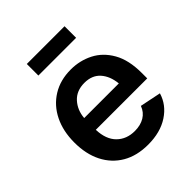

<svg xmlns="http://www.w3.org/2000/svg" viewBox="-206 -863 1003 1003"><g transform="rotate(-45 295.5 -361.5)"><path d="M308.6 11.2Q226.1 11.2 166.7 -23.4Q107.4 -58.1 75.4 -121.1Q43.5 -184.1 43.5 -269.5Q43.5 -353.5 75 -417.2Q106.4 -481 164.3 -516.8Q222.2 -552.7 300.3 -552.7Q366.7 -552.7 423.6 -523.7Q480.5 -494.6 515.1 -433.8Q549.8 -373 549.8 -277.3V-237.3H169.9Q172.4 -164.6 210.7 -126.5Q249 -88.4 310.1 -88.4Q352.1 -88.4 382.1 -106.4Q412.1 -124.5 424.8 -159.2L541.5 -135.3Q522 -69.3 460.7 -29.1Q399.4 11.2 308.6 11.2ZM170.4 -323.7H426.3Q420.4 -382.3 388.9 -417.7Q357.4 -453.1 300.8 -453.1Q242.7 -453.1 208.7 -415.8Q174.8 -378.4 170.4 -323.7ZM437 -735.4V-649.9H158.2V-735.4Z"/></g></svg>

Font: Inter-SemiBold
Style: Regular
Weight: 600
Designer: Rasmus Andersson
Foundry: rsms
Version: Version 4.000;git-a52131595